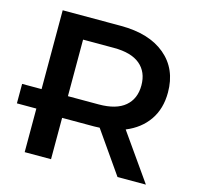

<svg xmlns="http://www.w3.org/2000/svg" viewBox="-105 -807 938 915"><g transform="rotate(15 364.5 -350.0)"><path d="M94 0V-215H-2V-311H94V-700H381Q521 -700 600.5 -633.5Q680 -567 680 -451Q680 -371 641 -314.5Q602 -258 531 -229L692 0H552L409 -205Q396 -204 382 -204H224V0ZM339 -311H376Q462 -311 505.5 -348Q549 -385 549 -451Q549 -517 505.5 -553.5Q462 -590 376 -590H224V-311Z"/></g></svg>

Font: Montserrat SemiBold
Style: Regular
Weight: 600
Designer: Julieta Ulanovsky
Foundry: Julieta Ulanovsky
Version: Version 9.000; ttfautohint (v1.8.4.7-5d5b)